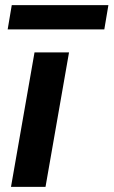

<svg xmlns="http://www.w3.org/2000/svg" viewBox="-20 -731 444 751"><path d="M23 0 115 -526H250L158 0ZM10 -616 26 -711H404L388 -616Z"/></svg>

Font: DM Sans 9pt
Style: Bold Italic
Weight: 700
Italic angle: -10°
Version: Version 4.004;gftools[0.9.30]